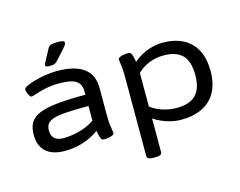

<svg xmlns="http://www.w3.org/2000/svg" viewBox="-121 -906 1623 1300"><g transform="rotate(-15 691.0 -255.5)"><path d="M237 7Q150 7 104.5 -34Q59 -75 59 -153Q59 -204 78.5 -237Q98 -270 144.5 -289.5Q191 -309 270.5 -317Q350 -325 468 -325V-341Q468 -380 453.5 -402.5Q439 -425 405.5 -435Q372 -445 313 -445Q260 -445 217.5 -435.5Q175 -426 148 -416.5Q121 -407 113 -407Q107 -407 102 -413.5Q97 -420 92.5 -429.5Q88 -439 85.5 -448.5Q83 -458 83 -464Q83 -474 105 -485Q127 -496 162 -506Q197 -516 239 -523Q281 -530 321 -530Q388 -530 436 -517Q484 -504 514.5 -479.5Q545 -455 558.5 -420.5Q572 -386 572 -343V-158Q572 -116 575 -88.5Q578 -61 581 -46.5Q584 -32 584 -26Q584 -18 575 -13Q566 -8 553.5 -5Q541 -2 529.5 -1Q518 0 512 0Q501 0 495 -7Q489 -14 485 -29.5Q481 -45 476 -69Q444 -45 405.5 -28Q367 -11 324.5 -2Q282 7 237 7ZM250 -79Q289 -79 327 -86.5Q365 -94 401.5 -108Q438 -122 468 -143V-246Q373 -246 313 -242Q253 -238 221.5 -227.5Q190 -217 178 -199.5Q166 -182 166 -155Q166 -117 187 -98Q208 -79 250 -79ZM282 -575Q267 -575 261 -578.5Q255 -582 255 -588Q255 -593 258.5 -599.5Q262 -606 267 -616L307 -691Q312 -700 318.5 -706Q325 -712 338 -715Q351 -718 375 -718Q400 -718 412.5 -714.5Q425 -711 425 -702Q425 -694 419 -685Q413 -676 400 -661L345 -601Q336 -590 327 -584Q318 -578 308 -576.5Q298 -575 282 -575Z M803 207Q778 207 768 200.5Q758 194 758 182V-366Q758 -408 755.5 -434Q753 -460 750.5 -475Q748 -490 748 -498Q748 -504 756.5 -509Q765 -514 777 -517Q789 -520 801.5 -521Q814 -522 822 -522Q832 -522 837.5 -515.5Q843 -509 847.5 -493.5Q852 -478 857 -451Q887 -477 921 -494.5Q955 -512 991.5 -521Q1028 -530 1063 -530Q1147 -530 1206.5 -498.5Q1266 -467 1297 -407.5Q1328 -348 1328 -261Q1328 -174 1295.5 -114.5Q1263 -55 1201 -24Q1139 7 1048 7Q1016 7 982 -1Q948 -9 917 -22.5Q886 -36 862 -53V182Q862 194 852 200.5Q842 207 817 207ZM1043 -78Q1133 -78 1177 -122.5Q1221 -167 1221 -261Q1221 -357 1178.5 -401Q1136 -445 1046 -445Q993 -445 945.5 -426Q898 -407 862 -372V-136Q895 -110 944 -94Q993 -78 1043 -78Z"/></g></svg>

Font: Asap Expanded Medium
Style: Regular
Weight: 500
Width: 7
Designer: Pablo Cosgaya
Foundry: Omnibus-Type
Version: Version 3.001